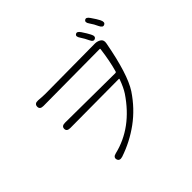

<svg xmlns="http://www.w3.org/2000/svg" viewBox="-203 -1099 1405 1405"><g transform="rotate(-45 500.0 -396.5)"><path d="M321 53Q286 64 278 37Q271 10 306 2Q519 -49 661 -260Q686 -298 709 -362Q711 -367 706 -367L201 -364Q165 -364 165 -391Q165 -419 201 -419L719 -415Q726 -415 728 -422Q752 -506 766 -616Q767 -621 762 -621L176 -617Q139 -617 140 -646Q141 -676 177 -674L218 -671Q235 -670 252 -670L765 -674Q790 -674 811 -661Q832 -647 826 -616Q776 -345 707 -239Q634 -130 535.5 -58Q437 14 321 53ZM788 -698Q768 -688 753 -721Q740 -750 720 -780Q699 -810 717 -821Q734 -833 754 -803Q780 -764 792 -740Q809 -708 788 -698ZM910 -723Q890 -713 875 -746Q862 -776 841 -806Q820 -835 838 -847Q855 -859 875 -829Q903 -789 915 -765Q931 -732 910 -723Z"/></g></svg>

Font: Resource Han Rounded CN Light
Style: Regular
Weight: 300
Designer: Cyano Hao (round all glyphs); Ryoko NISHIZUKA 西塚涼子 (kana, bopomofo & ideographs); Paul D. Hunt (Latin, Greek & Cyrillic)
Foundry: Cyano Hao
Version: 0.990